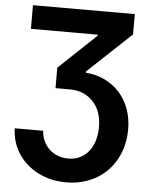

<svg xmlns="http://www.w3.org/2000/svg" viewBox="-61 -777 809 1043"><g transform="rotate(5 343.0 -255.5)"><path d="M190.7 -52.6Q192.5 -21.7 204.4 3.7Q216.3 29.1 236 47.4Q255.7 65.7 282.1 75.8Q308.6 85.9 339.1 85.9Q375 85.9 403.1 72.1Q431.1 58.2 450.6 33.7Q470.2 9.2 480.5 -24.3Q490.8 -57.9 490.8 -97.3Q490.8 -187.5 441.8 -237.9Q392.4 -289.1 316.1 -289.1H237.2V-400.6L440 -592.7V-598.4H76V-727.3H631.4V-616.5L394.5 -394.2V-387.1Q453.1 -382.5 500.2 -359Q547.2 -335.6 580.6 -297.8Q614 -259.9 631.9 -209.5Q649.9 -159.1 649.9 -100.1Q649.9 -54 639.6 -12.8Q629.3 28.4 609.9 63.6Q590.6 98.7 563.2 126.8Q535.9 154.8 501.4 174.5Q467 194.2 426.3 204.9Q385.7 215.6 340.2 215.6Q297.2 215.6 259.2 207.2Q221.2 198.9 186.8 181.5Q153.1 164.4 125.5 140.3Q98 116.1 78.3 86.3Q58.6 56.5 47.6 21.3Q36.6 -13.8 35.5 -52.6Z"/></g></svg>

Font: Inter P
Style: Bold
Weight: 700
Designer: Rasmus Andersson
Foundry: rsms
Version: Version 3.018;git-588b23468